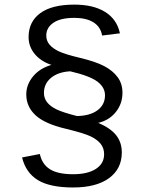

<svg xmlns="http://www.w3.org/2000/svg" viewBox="-20 -745 640 849"><path d="M308.6 -724.6Q393.1 -724.6 445.1 -692.1Q497.1 -659.7 510.3 -597.7L431.6 -587.9Q424.8 -626.5 393.3 -646.2Q361.8 -666 308.6 -666Q247.6 -666 216.1 -644.3Q184.6 -622.6 184.6 -587.9Q184.6 -564.5 199.2 -547.4Q213.9 -530.3 241 -517.6Q268.1 -504.9 331.5 -489.7Q403.3 -472.7 441.4 -452.4Q479.5 -432.1 500.5 -403.3Q521.5 -374.5 521.5 -335Q521.5 -286.6 492.4 -250Q463.4 -213.4 414.6 -201.7Q469.2 -178.2 493.9 -146.7Q518.6 -115.2 518.6 -70.8Q518.6 1.5 462.2 42.7Q405.8 84 303.2 84Q201.2 84 147.7 51.5Q94.2 19 77.6 -48.8L156.2 -64Q166 -18.6 200.9 3.4Q235.8 25.4 303.2 25.4Q367.2 25.4 403.8 2Q440.4 -21.5 440.4 -63Q440.4 -90.3 424.8 -109.4Q409.2 -128.4 380.6 -142.1Q352.1 -155.8 274.4 -174.8Q179.2 -196.8 137.7 -234.9Q96.2 -272.9 96.2 -327.6Q96.2 -371.1 126.2 -407.2Q156.2 -443.4 207.5 -458Q160.6 -473.6 133.5 -506.3Q106.4 -539.1 106.4 -581.1Q106.4 -648.9 158 -686.8Q209.5 -724.6 308.6 -724.6ZM444.3 -323.7Q444.3 -358.9 410.4 -384.3Q376.5 -409.7 290.5 -429.7Q237.3 -426.8 205.8 -400.9Q174.3 -375 174.3 -334Q174.3 -310.1 188.7 -292.2Q203.1 -274.4 230.2 -261.2Q257.3 -248 320.3 -231.9Q378.4 -232.9 411.4 -257.6Q444.3 -282.2 444.3 -323.7Z"/></svg>

Font: Liberation Mono
Style: Regular
Weight: 400
Monospace: yes
Designer: Steve Matteson
Foundry: Ascender Corporation
Version: Version 2.1.5